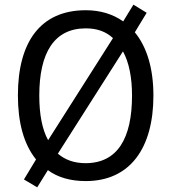

<svg xmlns="http://www.w3.org/2000/svg" viewBox="-20 -835 736 826"><path d="M640 -424C640 -540 612 -633 560 -696L611 -780L554 -815L510 -743C466 -774 412 -791 349 -791C153 -791 57 -653 57 -425C57 -308 82 -215 135 -149L83 -63L140 -29L186 -103C228 -72 283 -56 349 -56C539 -56 640 -197 640 -424ZM149 -424C149 -608 213 -713 349 -713C398 -713 436 -699 466 -671L187 -232C161 -279 149 -344 149 -424ZM548 -424C548 -239 485 -133 348 -133C300 -133 260 -147 229 -174L509 -614C535 -567 548 -502 548 -424Z"/></svg>

Font: Noto Sans Malayalam UI SemiCondensed
Style: Regular
Weight: 400
Width: 4
Designer: Jelle Bosma - Monotype Design Team
Foundry: Monotype Imaging Inc.
Version: Version 2.104